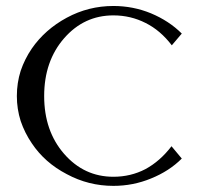

<svg xmlns="http://www.w3.org/2000/svg" viewBox="-20 -600 700 639"><path d="M357.4 -11.7Q259.8 -11.7 193.4 -87.9Q127 -164.1 127 -280.3Q127 -396.5 193.4 -472.7Q259.8 -548.8 357.4 -548.8Q415 -548.8 464.8 -523.4Q513.7 -499 551.8 -449.2Q562.5 -461.9 585 -488.3Q543 -530.3 482.4 -555.7Q422.9 -580.1 357.4 -580.1Q274.4 -580.1 202.1 -541Q129.9 -502 85.9 -438.5Q62.5 -404.3 48.8 -364.3Q36.1 -324.2 36.1 -280.3Q36.1 -237.3 48.8 -197.3Q62.5 -157.2 85.9 -123Q128.9 -58.6 202.1 -20.5Q274.4 18.6 357.4 18.6Q422.9 18.6 482.4 -5.9Q543 -30.3 585 -72.3Q573.2 -85.9 550.8 -113.3Q512.7 -63.5 463.9 -37.1Q415 -11.7 357.4 -11.7Z"/></svg>

Font: Suave
Style: Regular
Weight: 400
Designer: Manu Ambady
Version: Version 1.0